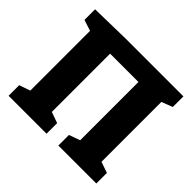

<svg xmlns="http://www.w3.org/2000/svg" viewBox="-165 -905 1102 1102"><g transform="rotate(45 386.0 -353.5)"><path d="M742 -707V-621L675 -595V-109L742 -86V0H434V-86L501 -110V-583H271V-110L338 -86V0H30V-86L97 -109V-594L30 -616V-702L271 -707Z"/></g></svg>

Font: Bitter Pro ExtraBold
Style: Regular
Weight: 800
Designer: Sol Matas, and Bitter project Authors
Foundry: Sol Matas
Version: Version 1.010